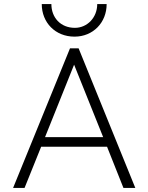

<svg xmlns="http://www.w3.org/2000/svg" viewBox="-20 -918 724 938"><path d="M44 0H100L181 -201H503L583 0H641L364 -682H322ZM184 -898C184 -808 250 -739 344 -739C435 -739 501 -808 501 -898H455C455 -832 406 -782 346 -782C276 -782 231 -832 231 -898ZM200 -248 342 -602 484 -248Z"/></svg>

Font: MV Cash ExtraLight
Style: Regular
Weight: 200
Designer: Rodrigo Fuenzalida
Foundry: fragTYPE
Version: Version 1.100;Glyphs 3.1.2 (3151)